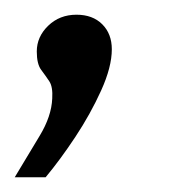

<svg xmlns="http://www.w3.org/2000/svg" viewBox="-24 -104 252 261"><path d="M-4 137Q14 107 30 80.5Q46 54 47 30Q48 14 43 6.5Q38 -1 32 -9Q26 -17 26 -34Q26 -54 41.5 -69Q57 -84 80 -84Q102 -84 115 -71Q128 -58 128 -37Q128 -13 113.5 19Q99 51 78.5 82Q58 113 38 137Z"/></svg>

Font: Alumni Sans SemiBold
Style: Italic
Weight: 600
Italic angle: -8°
Version: Version 1.016